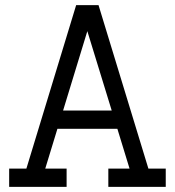

<svg xmlns="http://www.w3.org/2000/svg" viewBox="-20 -726 680 746"><path d="M15.6 0V-70.8H82.5L275.9 -706.1H362.8L556.6 -70.8H624V0H400.9V-70.8H483.4L436 -225.6H203.1L155.8 -70.8H238.8V0ZM319.3 -605 225.1 -296.4H414.1Z"/></svg>

Font: Kay Pho Du Medium
Style: Regular
Weight: 500
Designer: Victor Gaultney, Khu Oo Reh
Foundry: SIL International
Version: Version 3.000